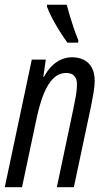

<svg xmlns="http://www.w3.org/2000/svg" viewBox="-20 -785 445 805"><path d="M0 0 113.3 -535.2H171.9L161.6 -462.4H164.1Q178.7 -489.3 196.8 -507.6Q214.8 -525.9 236.6 -535.4Q258.3 -544.9 282.7 -544.9Q309.6 -544.9 330.8 -534.4Q352.1 -523.9 364.5 -502.2Q377 -480.5 377 -445.8Q377 -424.8 372.3 -397Q367.7 -369.1 362.3 -342.8L289.6 0H218.3L288.6 -333.5Q293.9 -358.4 298.3 -384.5Q302.7 -410.6 302.7 -431.2Q302.7 -454.1 291.5 -466.6Q280.3 -479 257.8 -479Q227.5 -479 204.3 -457Q181.2 -435.1 163.8 -392.6Q146.5 -350.1 133.3 -288.1L72.3 0ZM262.7 -606Q249.5 -624 232.2 -651.1Q214.8 -678.2 199.7 -706.8Q184.6 -735.4 177.2 -756.8V-765.1H259.8Q266.1 -741.2 273.4 -716.6Q280.8 -691.9 289.3 -667Q297.9 -642.1 308.6 -615.7L307.1 -606Z"/></svg>

Font: Open Sans Condensed
Style: Italic
Weight: 400
Width: 3
Italic angle: -12°
Designer: Monotype Design Team
Foundry: Monotype Imaging Inc.
Version: Version 3.000